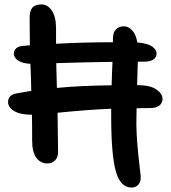

<svg xmlns="http://www.w3.org/2000/svg" viewBox="-20 -760 768 860"><path d="M192.9 -27.8Q161.6 -27.8 142.6 -53.5Q123.5 -79.1 124 -132.8Q124 -210 123 -246.1Q70.8 -246.1 43.5 -262.7Q16.1 -279.3 16.1 -303.2Q16.1 -335 55.2 -341.8Q111.8 -352.1 120.1 -353Q118.2 -433.1 116.2 -474.1Q79.6 -476.1 60.8 -489Q42 -502 42 -520Q42 -533.2 52 -543Q62 -552.7 82 -554.2Q100.6 -555.7 113.8 -557.1Q113.8 -575.2 113.3 -616.2Q112.8 -657.2 112.8 -681.2Q112.8 -712.4 125.5 -726.3Q138.2 -740.2 166 -740.2Q193.4 -740.2 212.2 -712.6Q231 -685.1 231 -632.8V-564Q354 -570.8 485.8 -570.8V-586.9Q485.8 -614.3 499.3 -628.2Q512.7 -642.1 535.2 -642.1Q556.6 -642.1 573 -623Q589.4 -604 595.2 -569.8Q639.2 -566.4 660.2 -552.5Q681.2 -538.6 681.2 -520Q681.2 -503.4 667.2 -493.7Q653.3 -483.9 627.9 -483.9H597.2Q596.7 -466.8 594.2 -378.9Q653.3 -378.4 680.7 -359.1Q708 -339.8 708 -316.9Q708 -297.9 693.4 -286.9Q678.7 -275.9 651.9 -275.9Q610.8 -275.9 591.8 -274.9Q590.8 -249 590.8 -202.1Q591.3 -179.2 592.3 -157.2Q593.3 -135.3 595.7 -108.4Q598.1 -81.5 599.4 -68.1Q600.6 -54.7 604.7 -19.5Q608.9 15.6 609.9 24.9Q612.8 50.8 601.1 65.4Q589.4 80.1 568.8 80.1Q519 80.1 498.5 6.3Q478 -67.4 478 -241.2V-272.9Q375.5 -269 237.8 -254.9Q240.2 -107.4 240.2 -80.1Q240.2 -56.2 227.1 -42Q213.9 -27.8 192.9 -27.8ZM231.9 -477.1Q233.4 -429.7 234.9 -366.2Q339.4 -376.5 480 -377.9Q481.9 -448.2 483.9 -482.9Q377 -481.9 231.9 -477.1Z"/></svg>

Font: Shantell Sans Irregular Bouncy
Style: Regular
Weight: 500
Designer: Stephen Nixon, Anya Danilova, Shantell Martin
Foundry: Arrow Type
Version: Version 1.006;[9816181b4]